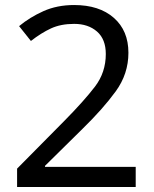

<svg xmlns="http://www.w3.org/2000/svg" viewBox="-20 -744 612 764"><path d="M520 0V-80H159V-84L308 -231Q390 -311 440.5 -380.5Q491 -450 491 -534Q491 -622 433 -673Q375 -724 275 -724Q207 -724 152.5 -699.5Q98 -675 56 -640L103 -581Q144 -613 183 -631Q222 -649 275 -649Q331 -649 366 -618.5Q401 -588 401 -529Q401 -456 358 -399.5Q315 -343 235 -262L48 -73V0Z"/></svg>

Font: Noto Sans Arabic
Style: Regular
Weight: 400
Designer: Nadine Chahine - Monotype Design Team
Foundry: Monotype Imaging Inc.
Version: Version 1.902